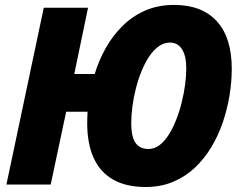

<svg xmlns="http://www.w3.org/2000/svg" viewBox="-20 -745 972 775"><path d="M567.9 9.8Q488.8 9.8 436.3 -20.3Q383.8 -50.3 357.9 -107.9Q332 -165.5 332 -248.5Q332 -259.8 332.5 -271.2Q333 -282.7 333.5 -293.9H247.1L184.6 0H5.9L156.7 -713.9H335.4L279.8 -446.3H362.3Q378.4 -500 406.2 -550Q434.1 -600.1 473.9 -639.6Q513.7 -679.2 565.4 -702.1Q617.2 -725.1 682.6 -725.1Q795.4 -725.1 855.5 -658.9Q915.5 -592.8 915.5 -467.3Q915.5 -416 906.7 -361.1Q897.9 -306.2 879.9 -252.7Q861.8 -199.2 833.5 -151.9Q805.2 -104.5 766.6 -68.1Q728 -31.7 678.5 -11Q628.9 9.8 567.9 9.8ZM579.6 -143.6Q603.5 -143.6 624 -159.2Q644.5 -174.8 661.4 -201.7Q678.2 -228.5 691.4 -262.2Q704.6 -295.9 713.6 -332.5Q722.7 -369.1 727.3 -404.3Q731.9 -439.5 731.9 -468.8Q731.9 -519 714.8 -546.1Q697.8 -573.2 665.5 -573.2Q641.6 -573.2 620.4 -557.9Q599.1 -542.5 581.8 -516.4Q564.5 -490.2 551 -457Q537.6 -423.8 528.3 -387.2Q519 -350.6 514.4 -314.9Q509.8 -279.3 509.8 -248.5Q509.8 -210.4 517.6 -187.5Q525.4 -164.6 541 -154.1Q556.6 -143.6 579.6 -143.6Z"/></svg>

Font: Open Sans SemiCondensed ExtraBold
Style: Italic
Weight: 800
Width: 4
Italic angle: -12°
Designer: Monotype Design Team
Foundry: Monotype Imaging Inc.
Version: Version 3.003